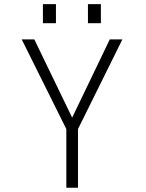

<svg xmlns="http://www.w3.org/2000/svg" viewBox="-20 -886 690 906"><path d="M293 0V-277L82.5 -700H142L320.5 -331L498 -700H557.5L348 -277V0ZM182.5 -866.5H244V-776.5H182.5ZM395 -866.5H456V-776.5H395Z"/></svg>

Font: Trispace ExtraLight
Style: Regular
Weight: 200
Designer: Tyler Finck
Foundry: Etcetera Type Company
Version: Version 1.210; ttfautohint (v1.8.3)